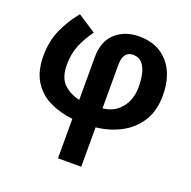

<svg xmlns="http://www.w3.org/2000/svg" viewBox="-138 -694 1068 1071"><g transform="rotate(20 396.0 -158.5)"><path d="M157 -557 265 -487Q227 -435 206 -384Q185 -333 185 -267Q185 -190 223.5 -154Q262 -118 317 -107V-359Q317 -455 372 -504.5Q427 -554 512 -554Q621 -554 684 -483Q747 -412 747 -289Q747 -196 706 -133Q665 -70 598.5 -36Q532 -2 455 6V240H317V6Q239 -3 177.5 -33.5Q116 -64 80.5 -122Q45 -180 45 -270Q45 -356 76 -426Q107 -496 157 -557ZM514 -446Q486 -446 470.5 -426.5Q455 -407 455 -360V-107Q523 -113 563.5 -163Q604 -213 604 -288Q604 -331 595.5 -367Q587 -403 567.5 -424.5Q548 -446 514 -446Z"/></g></svg>

Font: Noto IKEA Simplified Chinese
Style: Bold
Weight: 700
Designer: Monotype Design Team
Foundry: Monotype Imaging Inc.
Version: Version 1.100